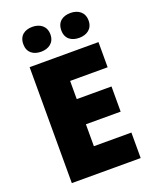

<svg xmlns="http://www.w3.org/2000/svg" viewBox="-168 -1020 885 1111"><g transform="rotate(-20 274.5 -464.0)"><path d="M88 -851C88 -799 124 -775 171 -775C216 -775 255 -799 255 -851C255 -904 216 -928 171 -928C124 -928 88 -904 88 -851ZM322 -851C322 -799 358 -775 406 -775C451 -775 490 -799 490 -851C490 -904 451 -928 406 -928C358 -928 322 -904 322 -851ZM501 0V-157H270V-292H484V-447H270V-559H501V-714H77V0Z"/></g></svg>

Font: Noto Sans Tamil Black
Style: Regular
Weight: 900
Designer: Jelle Bosma - Monotype Design Team
Foundry: Monotype Imaging Inc.
Version: Version 2.004